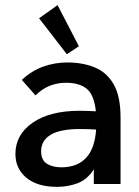

<svg xmlns="http://www.w3.org/2000/svg" viewBox="-20 -716 540 747"><path d="M202 11Q125 11 82.5 -24.5Q40 -60 40 -117Q40 -192 107 -238.5Q174 -285 290 -285Q303 -285 319 -284.5Q335 -284 353 -283Q346 -348 317 -371Q288 -394 237 -394Q205 -394 175.5 -383Q146 -372 118 -345L65 -405Q103 -441 148.5 -457Q194 -473 242 -473Q301 -473 348 -454Q395 -435 422 -388.5Q449 -342 449 -259V0H345V-57Q319 -17 281.5 -3Q244 11 202 11ZM140 -128Q140 -93 162.5 -79Q185 -65 219 -65Q280 -65 314.5 -101.5Q349 -138 354 -212Q338 -213 321 -213.5Q304 -214 291 -214Q214 -214 177 -191.5Q140 -169 140 -128ZM240 -505 132 -645 204 -696 287 -536Z"/></svg>

Font: Inconsolata SemiBold
Style: Regular
Weight: 600
Monospace: yes
Designer: Raph Levien, Cyreal, Brenton Simpson
Foundry: Raph Levien, Cyreal, Google
Version: Version 3.100; ttfautohint (v1.8.4.7-5d5b)